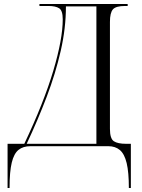

<svg xmlns="http://www.w3.org/2000/svg" viewBox="-20 -734 712 964"><path d="M18 210V-12H102Q200 -219 247.5 -378.5Q295 -538 295 -637Q295 -681 277 -692.5Q259 -704 223 -704H178V-714H621V-704H607Q562 -704 547 -687Q532 -670 532 -624V-87Q532 -38 551.5 -25Q571 -12 613 -12H637V210H627Q627 131 616 85Q605 39 582 19.5Q559 0 524 0H133Q96 0 73 18.5Q50 37 39 82.5Q28 128 28 210ZM114 -12H464V-702H311Q311 -593 285 -479Q259 -365 214.5 -248Q170 -131 114 -12Z"/></svg>

Font: Noto Serif Display Light
Style: Regular
Weight: 300
Designer: Monotype Design Team
Foundry: Monotype Imaging Inc.
Version: Version 2.009